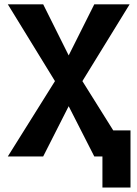

<svg xmlns="http://www.w3.org/2000/svg" viewBox="-20 -713 626 875"><path d="M446.8 141.6V0H409.7L293 -229L176.8 0H15.6L230.5 -343.3L15.6 -693.4H176.8L293 -460.4L409.7 -693.4H570.8L355.5 -343.3L496.1 -118.7H574.7V141.6Z"/></svg>

Font: CaskaydiaMono NF
Style: Bold
Weight: 700
Designer: Aaron Bell
Foundry: Saja Typeworks
Version: Version 2111.001; ttfautohint (v1.8.4);Nerd Fonts 3.1.1